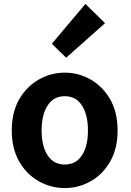

<svg xmlns="http://www.w3.org/2000/svg" viewBox="-20 -944 666 978"><path d="M310 14Q240 14 178 -20.5Q116 -55 78 -121Q40 -187 40 -279Q40 -373 78 -438.5Q116 -504 178 -539Q240 -574 310 -574Q380 -574 441.5 -539Q503 -504 541 -438.5Q579 -373 579 -279Q579 -187 541 -121Q503 -55 441.5 -20.5Q380 14 310 14ZM310 -106Q367 -106 397.5 -153Q428 -200 428 -279Q428 -359 397.5 -406.5Q367 -454 310 -454Q253 -454 222.5 -406.5Q192 -359 192 -279Q192 -200 222.5 -153Q253 -106 310 -106ZM317 -650 244 -721 415 -924 515 -826Z"/></svg>

Font: Source Han Sans CN Bold
Style: Bold
Weight: 700
Designer: Ryoko NISHIZUKA 西塚涼子 (kana & ideographs); Paul D. Hunt (Latin, Greek & Cyrillic); Wenlong ZHANG 张文龙 (bopomofo); Sandoll 
Foundry: Adobe Systems Incorporated
Version: Version 1.00;May 30, 2023;FontCreator 11.5.0.2422 32-bit